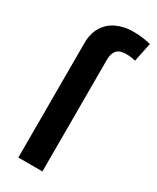

<svg xmlns="http://www.w3.org/2000/svg" viewBox="-194 -812 711 869"><g transform="rotate(30 161.5 -377.0)"><path d="M64.5 0V-596.7Q64.5 -648.9 86.2 -683.8Q107.9 -718.8 145.8 -736.3Q183.6 -753.9 231.4 -753.9Q262.2 -753.9 287.1 -749.8Q312 -745.6 323.2 -742.7L302.7 -643.6Q295.4 -645.5 282.5 -647.7Q269.5 -649.9 254.9 -649.9Q220.2 -649.9 205.3 -633.3Q190.4 -616.7 190.4 -584.5V0Z"/></g></svg>

Font: Inter 18pt SemiBold
Style: Regular
Weight: 600
Designer: Rasmus Andersson
Foundry: rsms
Version: Version 4.001;git-66647c0bb